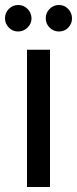

<svg xmlns="http://www.w3.org/2000/svg" viewBox="-30 -748 308 768"><path d="M78 -549H170V0H78ZM42 -622Q21 -622 5.5 -637.5Q-10 -653 -10 -675Q-10 -697 5.5 -712.5Q21 -728 43 -728Q65 -728 80.5 -712Q96 -696 96 -674Q96 -653 80 -637.5Q64 -622 42 -622ZM206 -622Q184 -622 168.5 -637.5Q153 -653 153 -675Q153 -697 168.5 -712.5Q184 -728 206 -728Q228 -728 243 -712Q258 -696 258 -674Q258 -653 243 -637.5Q228 -622 206 -622Z"/></svg>

Font: Parkinsans
Style: Regular
Weight: 400
Designer: Red Stone, Indian Type Foundry
Foundry: Indian Type Foundry
Version: Version 1.000